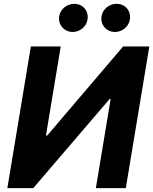

<svg xmlns="http://www.w3.org/2000/svg" viewBox="-20 -966 787 986"><path d="M138.5 -727.3 17.8 0H150.9L543 -457.7H548.3L472.3 0H626.1L746.8 -727.3H612.2L222.3 -269.9H215.9L291.9 -727.3ZM284.1 -883.2C277 -839.5 308.9 -801.8 353.7 -801.8C391 -801.8 424.4 -830.3 429.3 -865.1C436.8 -909.8 406.2 -946.4 360.8 -946.4C324.2 -946.4 289.8 -919 284.1 -883.2ZM501.4 -883.2C494 -838.8 526.3 -801.8 571 -801.8C608.3 -801.8 641.7 -830.3 646.7 -865.1C654.1 -909.8 623.6 -946.4 578.1 -946.4C541.5 -946.4 507.5 -919 501.4 -883.2Z"/></svg>

Font: Magic Ui Pro
Style: Bold Italic
Weight: 700
Italic angle: -9.39999°
Designer: Stefan Endress, Andreas Faust
Version: Version 1.000;FEAKit 1.0